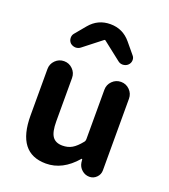

<svg xmlns="http://www.w3.org/2000/svg" viewBox="-153 -952 943 1074"><g transform="rotate(20 318.5 -415.0)"><path d="M245.1 13.7Q73.2 13.7 73.2 -210V-486.3Q73.2 -516.6 94.7 -538.1Q116.2 -559.6 146.5 -559.6Q176.8 -559.6 198.2 -538.1Q219.7 -516.6 219.7 -486.3V-228.5Q219.7 -165 238.3 -138.7Q256.8 -112.3 297.9 -112.3Q330.1 -112.3 354.5 -126.5Q378.9 -140.6 406.2 -174.8Q412.1 -181.6 412.1 -191.4V-486.3Q412.1 -516.6 433.6 -538.1Q455.1 -559.6 485.4 -559.6Q515.6 -559.6 537.1 -538.1Q558.6 -516.6 558.6 -486.3V-59.6Q558.6 -35.2 541 -17.6Q523.4 0 499 0Q473.6 0 454.1 -17.1Q434.6 -34.2 430.7 -59.6L428.7 -78.1Q427.7 -80.1 425.8 -80.1Q423.8 -80.1 422.9 -78.1Q343.8 13.7 245.1 13.7ZM148.4 -665Q135.7 -677.7 135.7 -696.3Q135.7 -710.9 144.5 -721.7L197.3 -785.2Q245.1 -842.8 319.3 -842.8Q393.6 -842.8 441.4 -785.2L494.1 -721.7Q503.9 -710.9 503.9 -696.3Q503.9 -677.7 490.2 -665Q478.5 -654.3 460.9 -653.3Q460 -653.3 459 -653.3Q443.4 -653.3 431.6 -663.1L324.2 -747.1Q322.3 -749 319.8 -749Q317.4 -749 315.4 -747.1L208 -663.1Q195.3 -653.3 179.7 -653.3Q178.7 -653.3 177.7 -653.3Q161.1 -654.3 148.4 -665Z"/></g></svg>

Font: Gen Jyuu GothicX Bold
Style: Bold
Weight: 700
Designer: Ryoko NISHIZUKA (kana &amp; ideographs); Paul D. Hunt (Latin, Greek &amp; Cyrillic); Wenlong ZHANG (bopomofo); Sandoll C
Version: Version 1.058.20140828